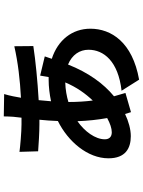

<svg xmlns="http://www.w3.org/2000/svg" viewBox="113 -832 773 1040"><g transform="rotate(-90 500.0 -311.5)"><path d="M715 -456 611 -481 603 -435H589C550 -435 510 -430 472 -422L478 -489C581 -495 693 -506 771 -518L770 -621C682 -601 587 -590 491 -585L499 -628C503 -646 506 -660 511 -676L390 -678C390 -664 389 -642 388 -627L383 -582H347C306 -582 226 -589 198 -593L201 -492C239 -489 304 -485 347 -485H372C369 -454 366 -420 365 -385C254 -330 163 -224 163 -111C163 -19 217 10 283 10C320 10 363 -2 403 -21L413 11L517 -19L499 -81C568 -138 627 -219 671 -330C724 -308 751 -267 751 -219C751 -137 689 -58 529 -40L589 55C792 19 865 -96 865 -209C865 -307 804 -385 702 -418ZM574 -345C548 -283 513 -235 476 -196C471 -235 468 -279 468 -328C498 -337 534 -344 574 -345ZM381 -118C352 -102 325 -93 304 -93C278 -93 266 -108 266 -131C266 -182 308 -240 364 -279C366 -223 372 -168 381 -118Z"/></g></svg>

Font: Noto Sans CJK SC
Style: Bold
Weight: 700
Designer: Ryoko NISHIZUKA 西塚涼子 (kana, bopomofo & ideographs); Paul D. Hunt (Latin, Greek & Cyrillic); Sandoll Communications 산돌커뮤니
Foundry: Adobe
Version: Version 2.004;hotconv 1.0.118;makeotfexe 2.5.65603